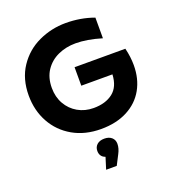

<svg xmlns="http://www.w3.org/2000/svg" viewBox="-170 -844 1122 1240"><g transform="rotate(-20 391.5 -224.0)"><path d="M39 -355Q39 -469 93.5 -550.5Q148 -632 236 -673Q324 -714 423 -714Q525 -714 616 -681V-539Q517 -569 438 -569Q372 -569 317 -544Q262 -519 229 -470Q196 -421 196 -350Q196 -288 223.5 -239.5Q251 -191 299 -163.5Q347 -136 407 -136Q489 -136 539.5 -175.5Q590 -215 594 -299H380V-426H729Q744 -365 744 -308Q744 -215 704 -143.5Q664 -72 587.5 -32Q511 8 406 8Q296 8 213 -39.5Q130 -87 84.5 -169.5Q39 -252 39 -355ZM370 186Q352 180 342.5 166.5Q333 153 333 133Q333 106 351.5 89.5Q370 73 402 73Q434 73 452.5 89.5Q471 106 471 133Q471 164 453 198L418 266H345Z"/></g></svg>

Font: Chess Sans
Style: Bold
Weight: 700
Designer: Wolf Bōese
Foundry: Wolf Bōese
Version: Version 7.223